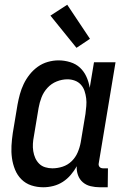

<svg xmlns="http://www.w3.org/2000/svg" viewBox="-20 -783 540 811"><path d="M163 8Q136 8 112 0Q88 -8 70.5 -25.5Q53 -43 43.5 -66.5Q34 -90 30.5 -115.5Q27 -141 28.5 -167.5Q30 -194 34 -221L54 -341Q58 -363 64 -385Q70 -407 80 -428Q90 -449 105 -468Q120 -487 139.5 -501Q159 -515 182 -521.5Q205 -528 227 -528Q252 -528 276.5 -520.5Q301 -513 318 -497Q335 -481 345 -459Q355 -437 359 -412L377 -520H468L397 -93Q396 -89 397 -85Q398 -81 400.5 -78Q403 -75 407 -73.5Q411 -72 416 -72H436L435 8H402Q382 8 363 3.5Q344 -1 330 -13Q316 -25 309.5 -43Q303 -61 304 -81Q294 -62 279 -44.5Q264 -27 245.5 -15Q227 -3 205.5 2.5Q184 8 163 8ZM201 -72Q223 -72 244.5 -79Q266 -86 282.5 -102Q299 -118 308 -139Q317 -160 321 -182L341 -302Q343 -318 344.5 -335Q346 -352 344 -368Q342 -384 337 -399Q332 -414 321.5 -425.5Q311 -437 296 -442.5Q281 -448 265 -448Q242 -448 219.5 -439Q197 -430 180.5 -412Q164 -394 155.5 -372Q147 -350 143 -327L123 -207Q120 -192 119 -176Q118 -160 120.5 -144.5Q123 -129 129 -115.5Q135 -102 145.5 -91.5Q156 -81 171 -76.5Q186 -72 201 -72ZM303 -581 193 -717 264 -763 360 -619Z"/></svg>

Font: Iosevka Term Curly Medium
Style: Italic
Weight: 500
Italic angle: -9°
Designer: Belleve Invis
Foundry: Belleve Invis
Version: Version 32.3.0